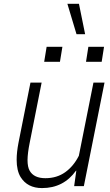

<svg xmlns="http://www.w3.org/2000/svg" viewBox="-20 -950 563 980"><path d="M194.5 10Q120 10 85 -46.5Q65 -79.5 65 -134.5Q65 -173 74.5 -222L135.5 -528.5H192.5L131.5 -221Q121 -169 120.5 -133.5Q120.5 -97.5 131.5 -78.5Q153 -40.5 211.5 -40.5Q270 -40.5 312.8 -71Q355.5 -101.5 382.5 -155L457 -528.5H513.5L408 0H358.5L369.5 -78.5L368 -79Q304.5 10 194.5 10ZM499 -634.5H419L431 -711H511ZM286 -634.5H205.5L218 -711H298.5ZM414.5 -775.5H370.5L324 -930.5H383Z"/></svg>

Font: Roberto Sans Light
Style: Italic
Weight: 300
Italic angle: -11°
Designer: Google
Version: Version 1.00;June 11, 2020;FontCreator 12.0.0.2522 64-bit; t